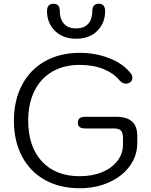

<svg xmlns="http://www.w3.org/2000/svg" viewBox="-20 -991 804 1021"><path d="M54 -349Q54 -457 97 -539Q140 -621 219.5 -665.5Q299 -710 404 -710Q489 -710 562.5 -681Q636 -652 675 -601Q684 -591 684 -577Q684 -561 670 -552Q661 -546 650 -546Q641 -546 632 -550.5Q623 -555 617 -562Q586 -601 531 -623.5Q476 -646 404 -646Q320 -646 258 -610Q196 -574 163 -507Q130 -440 130 -349Q130 -211 203 -132.5Q276 -54 404 -54Q471 -54 523 -75.5Q575 -97 604.5 -135.5Q634 -174 634 -223V-257Q634 -284 623.5 -296Q613 -308 584 -308H432Q394 -308 394 -338Q394 -370 432 -370H597Q654 -370 682 -345Q710 -320 710 -268V-230Q710 -163 670 -108Q630 -53 560 -21.5Q490 10 404 10Q298 10 219 -34Q140 -78 97 -159.5Q54 -241 54 -349ZM230 -932Q230 -971 265 -971Q298 -971 298 -932Q298 -890 320 -865Q342 -840 385 -840Q428 -840 449.5 -865Q471 -890 471 -932Q471 -971 505 -971Q539 -971 539 -932Q539 -869 497.5 -827Q456 -785 385 -785Q314 -785 272 -827Q230 -869 230 -932Z"/></svg>

Font: Kodchasan
Style: Regular
Weight: 400
Version: Version 1.000; ttfautohint (v1.6)